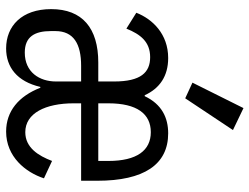

<svg xmlns="http://www.w3.org/2000/svg" viewBox="-116 -704 831 640"><g transform="rotate(90 300.0 -383.5)"><path d="M141 12.1C203.1 12.1 251.1 -24.1 269.2 -101.9H272C300.1 -29.8 350.1 12.1 418 12.1C502.1 12.1 554 -52.9 573.9 -114L516 -141C498.9 -95.9 471.9 -51.8 420.1 -51.8C356.9 -51.8 323.9 -119 323.9 -213.1V-237.9H582V-291.9C582 -447.1 528.1 -528.1 424 -528.1C372.2 -528.1 327.1 -507.1 300.1 -449.9H296.9C274.1 -500 233 -528.1 172.9 -528.1C93 -528.1 43 -475.9 22 -421.9L74.9 -388.8C94.1 -436.1 119 -468 170.1 -468C220.9 -468 251.1 -437.1 251.1 -348V-295.1H187.9C73.2 -295.1 9.9 -241.8 9.9 -138.1C9.9 -40.1 66.1 12.1 141 12.1ZM83.1 -137.1V-152C83.1 -213.1 126.1 -237.9 198.9 -237.9H251.1V-154.1C251.1 -99.1 220.2 -50.1 154.8 -50.1C101.9 -50.1 83.1 -83.1 83.1 -137.1ZM255 -609 307.2 -584.9 413 -744 339.8 -779.1ZM323.9 -295.1V-328.8C323.9 -424 359 -470.2 420.1 -470.2C480.8 -470.2 516 -424 516 -328.8V-295.1Z"/></g></svg>

Font: Margiela Mono
Style: Regular
Weight: 400
Designer: Mike Abbink, Paul van der Laan, Pieter van Rosmalen
Foundry: Bold Monday
Version: Version 2.003 2021